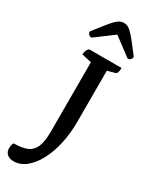

<svg xmlns="http://www.w3.org/2000/svg" viewBox="-339 -941 930 1182"><g transform="rotate(30 126.0 -350.0)"><path d="M-5 189Q-33 189 -50.5 174Q-68 159 -68 132Q-68 124 -66 112.5Q-64 101 -58 93Q3 93 38 77Q73 61 88.5 22.5Q104 -16 104 -81V-577L35 -593Q35 -624 55 -641H285Q285 -600 269 -596L215 -581V-219Q215 -134 198.5 -60.5Q182 13 152 69Q122 125 82 157Q42 189 -5 189ZM160 -889Q175 -889 187 -883.5Q199 -878 215 -862.5Q231 -847 255 -817Q279 -787 316 -738Q316 -726 308.5 -718Q301 -710 288 -710L160 -806L31 -710Q19 -710 11 -718Q3 -726 3 -738Q41 -787 65 -817Q89 -847 105 -862.5Q121 -878 133.5 -883.5Q146 -889 160 -889Z"/></g></svg>

Font: Petrona SemiBold
Style: Regular
Weight: 600
Designer: Ringo R. Seeber
Foundry: Ringo R. Seeber
Version: Version 2.001; ttfautohint (v1.8.3)